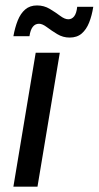

<svg xmlns="http://www.w3.org/2000/svg" viewBox="-20 -697 368 717"><path d="M30 0 113.3 -500H203.3L120 0ZM30 -561.7Q35.8 -594.2 46.2 -620.4Q56.7 -646.7 74.2 -661.7Q91.7 -676.7 118.3 -676.7Q144.2 -676.7 165.8 -663.8Q187.5 -650.8 204.6 -637.9Q221.7 -625 235 -625Q248.3 -625 257.1 -636.2Q265.8 -647.5 268.3 -671.7H328.3Q323.3 -639.2 312.9 -612.9Q302.5 -586.7 285 -571.7Q267.5 -556.7 240 -556.7Q215 -556.7 193.8 -569.6Q172.5 -582.5 155.4 -595.4Q138.3 -608.3 125.8 -608.3Q96.7 -608.3 90 -561.7Z"/></svg>

Font: Familjen Grotesk
Style: Italic
Weight: 400
Italic angle: -9.46201°
Designer: Anders Wikstroem, Jonas Baeckman, Matilda Gysing, Kristian Moeller
Foundry: Familjen STHLM AB
Version: Version 2.000